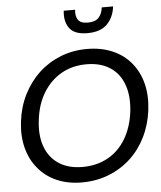

<svg xmlns="http://www.w3.org/2000/svg" viewBox="-62 -1000 891 1062"><g transform="rotate(-5 383.5 -469.5)"><path d="M351 8Q272 8 210.5 -19Q149 -46 109 -95Q68 -143 50.5 -210.5Q33 -278 43 -358Q53 -439 87 -506Q121 -573 173 -622Q226 -671 294 -698Q362 -725 441 -725Q520 -725 582.5 -698Q645 -671 685 -622Q726 -573 743 -506Q760 -439 750 -358Q740 -278 706.5 -210.5Q673 -143 621 -95Q568 -46 499 -19Q430 8 351 8ZM361 -77Q440 -77 501.5 -111Q563 -145 601 -208.5Q639 -272 650 -358Q660 -444 637.5 -507.5Q615 -571 562.5 -606Q510 -641 431 -641Q352 -641 291 -606Q230 -571 191 -507.5Q152 -444 142 -358Q131 -272 154 -209Q177 -146 230 -111.5Q283 -77 361 -77ZM452 -812Q380 -812 352.5 -850Q325 -888 332 -947H395Q391 -912 405 -891Q419 -870 459 -870Q501 -870 520 -891Q539 -912 543 -947H606Q599 -887 562 -849.5Q525 -812 452 -812Z"/></g></svg>

Font: Aleo
Style: Italic
Weight: 400
Italic angle: -7°
Designer: Alessio Laiso
Foundry: Alessio Laiso
Version: Version 2.001;gftools[0.9.29]